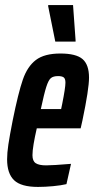

<svg xmlns="http://www.w3.org/2000/svg" viewBox="-20 -729 371 757"><path d="M8 -101Q8 -126 13 -159.5Q18 -193 30 -254Q52 -363 70 -415Q88 -467 121.5 -492.5Q155 -518 218 -518Q280 -518 305.5 -496Q331 -474 331 -423Q331 -378 305 -254L298 -223H125Q117 -188 112.5 -161Q108 -134 108 -117Q108 -94 121 -85.5Q134 -77 162 -77Q188 -77 260 -83L242 -3Q221 2 189.5 5Q158 8 130 8Q63 8 35.5 -18.5Q8 -45 8 -101ZM221 -299 225 -318Q238 -383 238 -403Q238 -419 231 -424Q224 -429 209 -429Q190 -429 180.5 -421Q171 -413 162.5 -386.5Q154 -360 141 -299ZM198 -565 170 -704V-709H268L278 -570V-565Z"/></svg>

Font: Saira Ultra Condensed
Style: Bold Italic
Weight: 700
Width: 1
Italic angle: -12°
Designer: Hector Gatti with collaboration of the Omnibus-Type team
Foundry: Omnibus-Type
Version: Version 1.001; ttfautohint (v1.8)